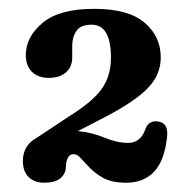

<svg xmlns="http://www.w3.org/2000/svg" viewBox="-20 -736 422 424"><path d="M30.5 -380.5Q30.5 -415 61.5 -432L132.5 -479Q184 -511 204.5 -539.5Q225 -568 225 -608.5Q225 -681.5 182.5 -681.5Q158 -681.5 148.8 -667.8Q139.5 -654 139.5 -634.5V-609.5Q139.5 -588 125.5 -576Q111.5 -564 87.5 -564Q64.5 -564 50.8 -577.2Q37 -590.5 37 -614.5Q37 -654.5 74 -685.5Q111 -716.5 188 -716.5Q263.5 -716.5 299.2 -686Q335 -655.5 335 -609Q335 -571.5 307 -542Q279 -512.5 212 -477.5L152 -446.5Q183 -443.5 210.8 -432Q238.5 -420.5 263 -420.5Q291 -420.5 301.5 -452Q305 -461 311.8 -465Q318.5 -469 326 -468Q352.5 -466.5 349 -434.5Q343.5 -381.5 320.5 -357Q297.5 -332.5 258.5 -332.5Q227.5 -332.5 208 -343Q188.5 -353.5 172.5 -371.5Q161.5 -383.5 155.5 -389.5Q149.5 -395.5 142.5 -395.5Q126.5 -395.5 125.5 -367Q125 -352 113.2 -342.2Q101.5 -332.5 77.5 -332.5Q56 -332.5 43.2 -345Q30.5 -357.5 30.5 -380.5Z"/></svg>

Font: Fraunces 9pt S100 SemiBold
Style: Regular
Weight: 600
Version: Version 1.000; ttfautohint (v1.8.3)